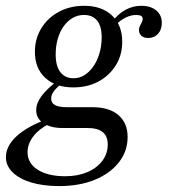

<svg xmlns="http://www.w3.org/2000/svg" viewBox="-34 -446 580 659"><path d="M169.5 192.7Q114.2 192.7 73.1 180.3Q32 167.8 9.2 145.3Q-13.7 122.9 -13.7 93.3Q-13.7 56.7 20.3 24Q54.2 -8.6 117.7 -33.2L133.9 -20.5Q99.3 -3.1 79.9 22.5Q60.6 48.1 60.6 76.5Q60.6 114.5 95.7 136.7Q130.8 158.9 189.5 158.9Q232.4 158.9 265.4 145Q298.4 131.1 317.1 106.1Q335.8 81.2 335.8 50.2Q335.8 21.4 318.5 7.4Q301.1 -6.7 265.6 -6.7H179.7Q139.9 -6.7 115.1 -23Q90.2 -39.3 90.2 -68Q90.2 -91.1 108 -115.6Q125.7 -140 162.1 -167.6L176.7 -158.8Q157.3 -142.4 149.5 -130.9Q141.6 -119.4 141.6 -108.4Q141.6 -92.5 154.7 -85.3Q167.8 -78.1 195.6 -78.1H282.7Q341.2 -78.1 372.6 -50.9Q404 -23.7 404 24.1Q404 73.5 373.7 111.6Q343.5 149.8 290.8 171.3Q238.2 192.7 169.5 192.7ZM217.5 -146Q157 -146 121.4 -178.7Q85.8 -211.5 85.8 -268Q85.8 -313.2 107.9 -349.1Q129.9 -385 168.2 -405.5Q206.5 -426.1 254.6 -426.1Q315.1 -426.1 350.3 -393Q385.5 -359.8 385.5 -302.5Q385.5 -257.3 363.5 -221.8Q341.4 -186.4 303.9 -166.2Q266.3 -146 217.5 -146ZM218.4 -177.4Q238.9 -177.4 256.3 -188.4Q273.7 -199.4 286.8 -218.6Q299.9 -237.7 307.4 -263.2Q315 -288.7 315 -317.6Q315 -356 299.3 -375.3Q283.5 -394.7 253.7 -394.7Q233.2 -394.7 215.4 -384.4Q197.6 -374.1 184.5 -355.8Q171.4 -337.5 164.3 -312.8Q157.1 -288.1 157.1 -259.1Q157.1 -219.2 173.2 -198.3Q189.3 -177.4 218.4 -177.4ZM474.8 -315.6Q460.2 -315.6 451.6 -322.9Q443 -330.3 443 -343.3Q443 -350.9 446.4 -357.3Q449.8 -363.7 452.8 -369.7Q455.8 -375.7 455.8 -380.8Q455.8 -388.1 450.5 -391.3Q445.3 -394.6 433.2 -394.6Q415.6 -394.6 397.5 -385.8Q379.3 -377.1 361.7 -359L352.6 -373.4Q372.8 -399.7 397.9 -412.9Q423.1 -426.1 450.5 -426.1Q483.1 -426.1 502.2 -410.3Q521.4 -394.4 521.4 -367.5Q521.4 -344.3 508.4 -329.9Q495.4 -315.6 474.8 -315.6Z"/></svg>

Font: Playfair 5pt SemiExpanded Light 12pt
Style: Italic
Weight: 300
Italic angle: -15.6°
Version: Version 2.000;gftools[0.9.28]